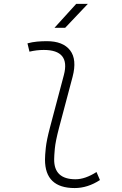

<svg xmlns="http://www.w3.org/2000/svg" viewBox="-20 -953 626 983"><path d="M362.3 9.8Q210.4 9.8 210.4 -135.7Q210.4 -157.2 214.4 -195.6Q218.3 -233.9 235.8 -300.3L307.1 -569.3Q340.8 -697.3 204.1 -697.3Q167.5 -697.3 130.9 -688.5L120.6 -731Q145 -737.8 169.9 -740Q194.8 -742.2 219.7 -742.2Q302.7 -742.2 338.9 -695.3Q375 -648.4 351.6 -559.6L282.7 -300.3Q264.2 -230 260.7 -192.1Q257.3 -154.3 257.3 -138.2Q255.9 -35.2 366.7 -35.2Q416 -35.2 474.1 -72.3L491.7 -31.2Q428.7 9.8 362.3 9.8ZM258.8 -810.5 370.1 -933.1H429.7L313.5 -810.5Z"/></svg>

Font: Cascadia Code NF ExtraLight
Style: Italic
Weight: 200
Italic angle: -10°
Monospace: yes
Designer: Aaron Bell
Foundry: Saja Typeworks
Version: Version 2404.023; ttfautohint (v1.8.4)